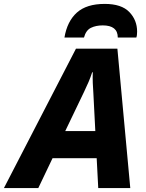

<svg xmlns="http://www.w3.org/2000/svg" viewBox="-80 -963 750 983"><path d="M-60 0 309 -714H521L587 0H423L415 -153H189L116 0ZM254 -292H408L398 -486Q396 -512 395 -539Q394 -566 395 -593H392Q384 -568 373.5 -543.5Q363 -519 350 -492ZM250 -771Q264 -854 313.5 -898.5Q363 -943 456 -943Q542 -943 582 -901.5Q622 -860 622 -801Q622 -791 621 -783.5Q620 -776 618 -771H523Q523 -833 446 -833Q411 -833 385.5 -820.5Q360 -808 350 -771Z"/></svg>

Font: Noto Sans ExtraBold
Style: Italic
Weight: 800
Italic angle: -12°
Designer: Monotype Design Team
Foundry: Monotype Imaging Inc.
Version: Version 2.013; ttfautohint (v1.8.4.7-5d5b)